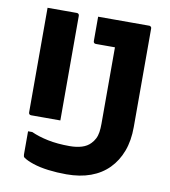

<svg xmlns="http://www.w3.org/2000/svg" viewBox="-81 -770 762 860"><g transform="rotate(10 300.0 -340.0)"><path d="M66 -700Q100 -700 133 -700Q166 -700 199 -700Q204 -700 207 -697Q210 -694 210 -689Q210 -630 210 -570Q210 -510 210 -450.5Q210 -391 210 -331.5Q210 -272 210 -213Q177 -213 144 -213Q111 -213 77 -213Q72 -213 69 -216Q66 -219 66 -224Q66 -285 66 -347Q66 -409 66 -471Q66 -533 66 -594Q66 -621 66 -647Q66 -673 66 -700ZM270 -107Q302 -107 326 -114.5Q350 -122 365 -138Q375 -148 382 -161.5Q389 -175 391.5 -192Q394 -209 394 -230Q394 -273 394 -317Q394 -361 394 -408Q394 -455 394 -504Q394 -553 394 -605L415 -559L377 -601L423 -578Q408 -578 393.5 -578Q379 -578 364.5 -578Q350 -578 336 -578Q322 -578 307 -578Q302 -578 299 -581Q296 -584 296 -589Q296 -618 296 -644.5Q296 -671 296 -700Q335 -700 373.5 -700Q412 -700 450 -700Q488 -700 528 -700Q532 -700 534 -698.5Q536 -697 537.5 -695Q539 -693 539 -689Q539 -633 539 -577Q539 -521 539 -465Q539 -409 539 -353Q539 -297 539 -241Q539 -179 521 -131Q503 -83 469.5 -49Q436 -15 388 2.5Q340 20 278 20Q235 20 195.5 15Q156 10 126 0Q96 -10 81 -21Q78 -23 77 -27Q76 -31 76 -35Q76 -62 76 -86.5Q76 -111 76 -140H95Q128 -125 171.5 -116Q215 -107 270 -107Z"/></g></svg>

Font: RecMonoLinear Nerd Font Mono
Style: Bold
Weight: 700
Monospace: yes
Version: Version 1.085; ttfautohint (v1.8.4.7-5d5b);Nerd Fonts 3.2.1